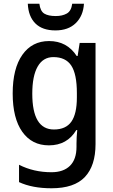

<svg xmlns="http://www.w3.org/2000/svg" viewBox="-20 -769 606 1029"><path d="M243 -549Q339 -549 391 -469H396L407 -539H492V3Q492 119 435 179.5Q378 240 256 240Q153 240 82 207V114Q160 154 256 154Q320 154 355 119.5Q390 85 390 18V0Q390 -13 391 -35Q392 -57 394 -72H389Q340 10 242 10Q151 10 99.5 -62.5Q48 -135 48 -268Q48 -402 100 -475.5Q152 -549 243 -549ZM266 -463Q211 -463 182 -412.5Q153 -362 153 -267Q153 -75 269 -75Q333 -75 362.5 -117Q392 -159 392 -247V-270Q392 -372 362 -417.5Q332 -463 266 -463ZM430 -749Q426 -684 386 -645Q346 -606 277 -606Q207 -606 169.5 -643.5Q132 -681 129 -749H191Q196 -709 217.5 -696Q239 -683 279 -683Q314 -683 338 -696.5Q362 -710 367 -749Z"/></svg>

Font: Noto Sans Lao UI SemCond Med
Style: Regular
Weight: 500
Width: 4
Designer: Monotype Design Team
Foundry: Monotype Imaging Inc.
Version: Version 2.000; ttfautohint (v1.8.4.7-5d5b)